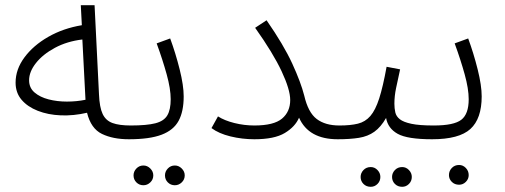

<svg xmlns="http://www.w3.org/2000/svg" viewBox="-20 -531 1942 739"><path d="M476 5Q415 5 372.5 -15.5Q330 -36 315 -97Q263 -85 214 -87Q165 -89 125.5 -104.5Q86 -120 63 -147Q40 -174 40 -213Q40 -264 74 -310Q108 -356 165.5 -389Q223 -422 295 -434L291 -511H344L361 -168Q363 -118 375 -92.5Q387 -67 413 -57.5Q439 -48 483 -48Q496 -48 502 -40.5Q508 -33 508 -23Q508 -13 499 -4Q490 5 476 5ZM92 -222Q92 -193 113 -175Q134 -157 167 -148.5Q200 -140 237.5 -140Q275 -140 309 -147V-148L297 -379Q238 -372 191.5 -347Q145 -322 118.5 -288.5Q92 -255 92 -222Z M476 5 483 -48Q545 -48 578 -56.5Q611 -65 624 -87Q637 -109 637 -149Q637 -189 621.5 -245Q606 -301 583 -364L635 -383Q656 -326 671.5 -264Q687 -202 687 -160Q687 -102 667.5 -66Q648 -30 602 -12.5Q556 5 476 5ZM653 182Q637 182 626 171Q615 160 615 144Q615 129 626 117.5Q637 106 653 106Q668 106 679.5 117.5Q691 129 691 144Q691 160 679.5 171Q668 182 653 182ZM532 182Q516 182 505 171Q494 160 494 144Q494 129 505 117.5Q516 106 532 106Q547 106 558.5 117.5Q570 129 570 144Q570 160 558.5 171Q547 182 532 182Z M959 -48Q1034 -48 1065.5 -74.5Q1097 -101 1097 -146Q1097 -186 1064 -256.5Q1031 -327 962 -424L1006 -453Q1072 -358 1105 -286Q1138 -214 1151 -163Q1166 -98 1199 -73Q1232 -48 1286 -48Q1300 -48 1306 -40.5Q1312 -33 1312 -23Q1312 -13 1303 -4Q1294 5 1280 5Q1168 5 1131 -78Q1116 -43 1076 -19Q1036 5 959 5Q912 5 867 -6Q822 -17 794 -38L819 -83Q844 -67 882 -57.5Q920 -48 959 -48Z M1280 5 1287 -48Q1329 -48 1357.5 -55Q1386 -62 1405.5 -84.5Q1425 -107 1439.5 -152Q1454 -197 1468 -274L1520 -264Q1511 -223 1504.5 -192Q1498 -161 1498 -132Q1498 -114 1501.5 -98.5Q1505 -83 1519 -72Q1533 -61 1563.5 -54.5Q1594 -48 1649 -48Q1663 -48 1669 -40.5Q1675 -33 1675 -23Q1675 -13 1665.5 -4Q1656 5 1643 5Q1548 5 1510.5 -16Q1473 -37 1466 -77Q1446 -42 1421 -24Q1396 -6 1361.5 -0.5Q1327 5 1280 5ZM1528 188Q1511 188 1500 177Q1489 166 1489 150Q1489 135 1500 123.5Q1511 112 1528 112Q1543 112 1554 123.5Q1565 135 1565 150Q1565 166 1554 177Q1543 188 1528 188ZM1407 188Q1390 188 1379 177Q1368 166 1368 150Q1368 135 1379 123.5Q1390 112 1407 112Q1422 112 1433 123.5Q1444 135 1444 150Q1444 166 1433 177Q1422 188 1407 188Z M1643 5 1650 -48Q1727 -48 1755.5 -70Q1784 -92 1784 -149Q1784 -189 1768.5 -245Q1753 -301 1730 -364L1782 -383Q1803 -326 1818.5 -264Q1834 -202 1834 -160Q1834 -74 1790.5 -34.5Q1747 5 1643 5ZM1747 180Q1730 180 1719 169Q1708 158 1708 143Q1708 127 1719 115.5Q1730 104 1747 104Q1762 104 1773 115.5Q1784 127 1784 143Q1784 158 1773 169Q1762 180 1747 180Z"/></svg>

Font: Noto Sans Arabic UI Lt
Style: Regular
Weight: 300
Designer: Monotype Design Team, Nadine Chahine and Nizar Qandah
Foundry: Monotype Imaging Inc.
Version: Version 2.010; ttfautohint (v1.8.4.7-5d5b)